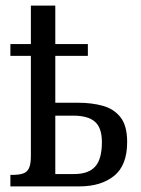

<svg xmlns="http://www.w3.org/2000/svg" viewBox="-20 -664 502 684"><path d="M17 0V-41H25Q48 -41 62.5 -46Q77 -51 83.5 -65.5Q90 -80 90 -108V-465H17V-507H90V-644H177V-507H293V-465H177V-298H258Q307 -298 346.5 -287Q386 -276 409.5 -246Q433 -216 433 -158Q433 -75 386.5 -37.5Q340 0 263 0ZM245 -44Q295 -44 319 -70.5Q343 -97 343 -158Q343 -209 318 -230.5Q293 -252 241 -252H177V-44Z"/></svg>

Font: Noto Serif ExtraCondensed
Style: Regular
Weight: 400
Width: 2
Designer: Monotype Design Team
Foundry: Monotype Imaging Inc.
Version: Version 2.013